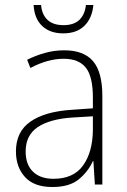

<svg xmlns="http://www.w3.org/2000/svg" viewBox="-20 -741 508 771"><path d="M238 -539Q316 -539 353.5 -495.5Q391 -452 391 -355V0H361L355 -94H353Q334 -52 296.5 -21Q259 10 190 10Q117 10 80.5 -30Q44 -70 44 -133Q44 -212 102 -252.5Q160 -293 267 -300L353 -306V-349Q353 -434 324.5 -469.5Q296 -505 236 -505Q204 -505 171 -496Q138 -487 102 -468L89 -501Q123 -518 160.5 -528.5Q198 -539 238 -539ZM270 -269Q180 -263 131.5 -230.5Q83 -198 83 -133Q83 -80 112.5 -51.5Q142 -23 195 -23Q275 -23 313.5 -76.5Q352 -130 353 -219V-274ZM355 -721Q350 -668 319 -637.5Q288 -607 234 -607Q181 -607 149.5 -636.5Q118 -666 115 -721H145Q148 -683 170.5 -661.5Q193 -640 235 -640Q277 -640 299 -661.5Q321 -683 325 -721Z"/></svg>

Font: Noto Sans Kannada SemiCondensed ExtraLight
Style: Regular
Weight: 200
Width: 4
Designer: Jelle Bosma - Monotype Design Team
Foundry: Monotype Imaging Inc.
Version: Version 2.005; ttfautohint (v1.8.4.7-5d5b)